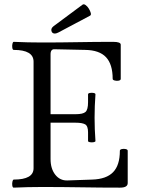

<svg xmlns="http://www.w3.org/2000/svg" viewBox="-20 -858 646 881"><path d="M43 3Q38 3 36.5 -6Q35 -15 37 -24.5Q39 -34 43 -34Q134 -34 134 -86V-575Q134 -629 43 -629Q38 -629 36.5 -638.5Q35 -648 37 -657Q39 -666 43 -666Q108 -663 173 -663Q255 -663 336 -664.5Q417 -666 499 -666Q534 -666 534 -653V-496Q534 -490 525 -488Q516 -486 506.5 -488.5Q497 -491 497 -496Q497 -563 466.5 -595.5Q436 -628 371 -629L232 -632Q212 -634 212 -609V-334H327Q361 -334 372.5 -344.5Q384 -355 384 -389V-425Q384 -430 392.5 -431.5Q401 -433 409.5 -431.5Q418 -430 418 -425Q416 -398 415 -371.5Q414 -345 414 -318Q414 -292 415 -265Q416 -238 418 -211Q418 -207 409.5 -205.5Q401 -204 392.5 -205.5Q384 -207 384 -211V-251Q384 -280 370.5 -287.5Q357 -295 327 -295H212V-128Q212 -84 233.5 -56.5Q255 -29 289 -30L403 -34Q468 -36 499 -68Q530 -100 530 -166Q530 -172 539 -174Q548 -176 557 -174Q566 -172 566 -166V-18Q566 3 531 3Q442 3 352.5 1.5Q263 0 173 0Q108 0 43 3ZM232 -704Q219 -704 216 -716Q213 -728 226 -738L358 -836Q364 -841 372.5 -835Q381 -829 387.5 -818.5Q394 -808 396.5 -798.5Q399 -789 393 -786L248 -709Q238 -704 232 -704Z"/></svg>

Font: Junicode
Style: Regular
Weight: 400
Designer: Peter S. Baker
Version: Version 2.100; ttfautohint (v1.8.4)